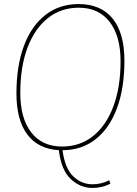

<svg xmlns="http://www.w3.org/2000/svg" viewBox="-20 -730 674 946"><path d="M435 196Q376 196 329 152.5Q282 109 270 10Q168 4 114.5 -67.5Q61 -139 61 -269Q61 -406 98 -504.5Q135 -603 204 -656.5Q273 -710 367 -710Q477 -710 535 -638.5Q593 -567 593 -431Q593 -295 556 -196Q519 -97 450.5 -43.5Q382 10 288 10Q300 100 341 139Q382 178 436 178Q480 178 518 158L524 175Q484 196 435 196ZM286 -8Q374 -8 438.5 -59.5Q503 -111 538.5 -205.5Q574 -300 574 -428Q574 -553 520 -622.5Q466 -692 368 -692Q280 -692 215.5 -640.5Q151 -589 115.5 -495Q80 -401 80 -272Q80 -147 134 -77.5Q188 -8 286 -8Z"/></svg>

Font: Georama Thin
Style: Italic
Weight: 100
Italic angle: -9°
Designer: Jean-Baptiste Levee
Foundry: Production Type
Version: Version 1.000